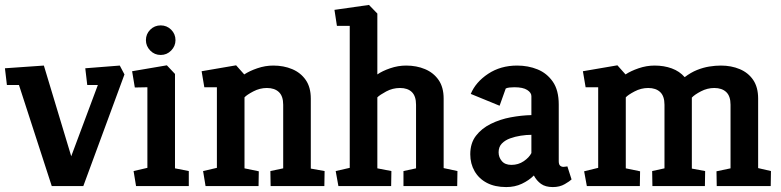

<svg xmlns="http://www.w3.org/2000/svg" viewBox="-21 -755 3170 779"><path d="M189 0 56 -410H7L-1 -478L157 -489L268 -121L376 -410H333L325 -478L465 -489L484 -453L317 0Z M531 0 521 -61 577 -74V-401L526 -400L515 -466L656 -490L689 -455V-72L745 -61V0ZM631 -532Q606 -532 588.5 -550Q571 -568 571 -592Q571 -617 588.5 -634.5Q606 -652 631 -652Q656 -652 673.5 -634.5Q691 -617 691 -592Q691 -568 673.5 -550Q656 -532 631 -532Z M813 0 803 -61 859 -74V-401H808L797 -466L937 -490L970 -453Q991 -467 1023 -478Q1055 -489 1088 -489Q1130 -489 1164.5 -474.5Q1199 -460 1219.5 -430.5Q1240 -401 1240 -355V-71L1296 -61L1295 0H1077L1076 -61L1128 -72V-330Q1128 -365 1110.5 -381.5Q1093 -398 1062 -398Q1033 -398 1006.5 -384Q980 -370 971 -360V-72L1029 -60L1028 0Z M1352 0 1341 -61 1398 -74V-650H1346L1336 -715L1476 -735L1510 -700V-453Q1530 -467 1562 -478Q1594 -489 1627 -489Q1669 -489 1703.5 -474.5Q1738 -460 1758.5 -430.5Q1779 -401 1779 -355V-73L1835 -61L1834 0H1616V-61L1667 -72V-330Q1667 -365 1650 -381.5Q1633 -398 1602 -398Q1572 -398 1546 -384Q1520 -370 1510 -360V-72L1567 -61L1566 0Z M2033 4Q1987 4 1954.5 -13Q1922 -30 1904.5 -60.5Q1887 -91 1887 -129Q1887 -174 1910 -204Q1933 -234 1970.5 -252.5Q2008 -271 2051 -279Q2094 -287 2135 -288V-365Q2135 -379 2118 -390Q2101 -401 2066 -401Q2057 -401 2047 -400Q2037 -399 2031 -396L2006 -326L1889 -374Q1909 -422 1959.5 -455.5Q2010 -489 2077 -489Q2122 -489 2160 -473.5Q2198 -458 2222 -423.5Q2246 -389 2246 -331V-101Q2246 -88 2251.5 -83Q2257 -78 2265 -78Q2270 -78 2275 -79Q2280 -80 2281 -80L2298 -27Q2291 -20 2270.5 -8Q2250 4 2222 4Q2192 4 2174 -9Q2156 -22 2145 -43Q2125 -23 2096.5 -9.5Q2068 4 2033 4ZM2054 -86Q2082 -86 2104 -101Q2126 -116 2135 -134V-208Q2115 -208 2092 -204.5Q2069 -201 2048.5 -193.5Q2028 -186 2015 -172.5Q2002 -159 2002 -137Q2002 -117 2015 -101.5Q2028 -86 2054 -86Z M2360 0 2349 -60 2406 -74V-401H2355L2344 -466L2484 -490L2517 -453Q2538 -467 2570 -478Q2602 -489 2635 -489Q2673 -489 2704.5 -477.5Q2736 -466 2757 -442Q2782 -461 2807 -471Q2832 -481 2856.5 -485Q2881 -489 2904 -489Q2946 -489 2980.5 -474.5Q3015 -460 3035 -430.5Q3055 -401 3055 -355V-73L3107 -61L3106 0H2887L2886 -60L2943 -72V-330Q2943 -365 2925.5 -381.5Q2908 -398 2877 -398Q2849 -398 2823 -384.5Q2797 -371 2786 -359V-71L2840 -61L2839 0H2626L2625 -61L2675 -72V-330Q2675 -365 2657.5 -381.5Q2640 -398 2609 -398Q2580 -398 2553.5 -384Q2527 -370 2518 -360V-72L2576 -60L2575 0Z"/></svg>

Font: Kreon Light SemiBold
Style: Regular
Weight: 600
Version: Version 2.002